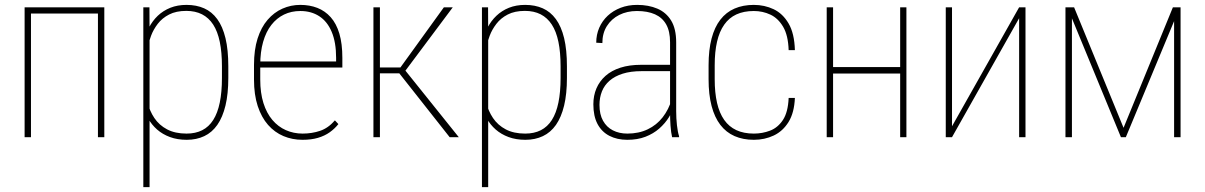

<svg xmlns="http://www.w3.org/2000/svg" viewBox="-20 -558 4902 781"><path d="M388.2 -528.3V-502.9H95.7V-528.3ZM106 -528.3V0H80.1V-528.3ZM404.3 -528.3V0H378.4V-528.3Z M588.4 -426.8V203.1H563V-528.3H587.9ZM908.7 -288.1V-241.2Q908.7 -176.3 897.2 -128.7Q885.7 -81.1 864 -50Q842.3 -19 810.8 -4.2Q779.3 10.7 739.7 10.7Q701.7 10.7 671.4 -0.5Q641.1 -11.7 618.9 -31.2Q596.7 -50.8 583 -75.7Q569.3 -100.6 564 -127.4V-385.3Q571.3 -417.5 585.7 -445.3Q600.1 -473.1 621.8 -493.9Q643.6 -514.6 672.9 -526.4Q702.1 -538.1 738.8 -538.1Q778.8 -538.1 810.3 -524.2Q841.8 -510.3 863.8 -480.2Q885.7 -450.2 897.2 -402.8Q908.7 -355.5 908.7 -288.1ZM882.8 -241.2V-288.1Q882.8 -345.2 874 -387.7Q865.2 -430.2 847.2 -458Q829.1 -485.8 801.8 -499.8Q774.4 -513.7 737.8 -513.7Q696.3 -513.7 668 -499Q639.6 -484.4 621.8 -461.2Q604 -438 594.5 -412.6Q585 -387.2 580.6 -365.2V-141.6Q588.4 -106.9 607.9 -77.9Q627.4 -48.8 659.9 -31.7Q692.4 -14.6 738.8 -14.6Q775.4 -14.6 802.5 -28.3Q829.6 -42 847.4 -70.1Q865.2 -98.1 874 -140.9Q882.8 -183.6 882.8 -241.2Z M1210.4 10.7Q1168.9 10.7 1133.1 -4.4Q1097.2 -19.5 1070.3 -50Q1043.5 -80.6 1028.3 -126.7Q1013.2 -172.9 1013.2 -234.4V-293.9Q1013.2 -355.5 1027.8 -401.4Q1042.5 -447.3 1068.6 -477.5Q1094.7 -507.8 1128.9 -522.9Q1163.1 -538.1 1201.7 -538.1Q1239.7 -538.1 1271 -525.9Q1302.2 -513.7 1325.2 -488Q1348.1 -462.4 1360.4 -421.4Q1372.6 -380.4 1372.6 -322.3V-283.2H1029.8V-308.1H1347.2V-322.8Q1347.2 -385.7 1329.3 -428.2Q1311.5 -470.7 1278.8 -491.9Q1246.1 -513.2 1201.7 -513.2Q1165 -513.2 1135.3 -498.8Q1105.5 -484.4 1083.7 -456.5Q1062 -428.7 1050.3 -387.7Q1038.6 -346.7 1038.6 -293.9V-234.4Q1038.6 -180.2 1051.5 -138.9Q1064.5 -97.7 1087.9 -70.1Q1111.3 -42.5 1142.8 -28.6Q1174.3 -14.6 1210.9 -14.6Q1249 -14.6 1282.2 -25.9Q1315.4 -37.1 1342.3 -68.4L1356.4 -53.2Q1341.8 -34.7 1321.3 -20Q1300.8 -5.4 1273.4 2.7Q1246.1 10.7 1210.4 10.7Z M1525.4 -528.3V0H1499V-528.3ZM1821.8 -528.3 1621.1 -259.8H1514.6L1515.1 -283.7H1608.9L1785.6 -528.3ZM1809.1 0 1603.5 -260.7 1618.7 -283.7 1846.2 0Z M1965.8 -426.8V203.1H1940.4V-528.3H1965.3ZM2286.1 -288.1V-241.2Q2286.1 -176.3 2274.7 -128.7Q2263.2 -81.1 2241.5 -50Q2219.7 -19 2188.2 -4.2Q2156.7 10.7 2117.2 10.7Q2079.1 10.7 2048.8 -0.5Q2018.6 -11.7 1996.3 -31.2Q1974.1 -50.8 1960.4 -75.7Q1946.8 -100.6 1941.4 -127.4V-385.3Q1948.7 -417.5 1963.1 -445.3Q1977.5 -473.1 1999.3 -493.9Q2021 -514.6 2050.3 -526.4Q2079.6 -538.1 2116.2 -538.1Q2156.2 -538.1 2187.7 -524.2Q2219.2 -510.3 2241.2 -480.2Q2263.2 -450.2 2274.7 -402.8Q2286.1 -355.5 2286.1 -288.1ZM2260.3 -241.2V-288.1Q2260.3 -345.2 2251.5 -387.7Q2242.7 -430.2 2224.6 -458Q2206.5 -485.8 2179.2 -499.8Q2151.9 -513.7 2115.2 -513.7Q2073.7 -513.7 2045.4 -499Q2017.1 -484.4 1999.3 -461.2Q1981.4 -438 1971.9 -412.6Q1962.4 -387.2 1958 -365.2V-141.6Q1965.8 -106.9 1985.4 -77.9Q2004.9 -48.8 2037.4 -31.7Q2069.8 -14.6 2116.2 -14.6Q2152.8 -14.6 2179.9 -28.3Q2207 -42 2224.9 -70.1Q2242.7 -98.1 2251.5 -140.9Q2260.3 -183.6 2260.3 -241.2Z M2705.6 -99.6V-386.2Q2705.6 -430.7 2689.9 -458.5Q2674.3 -486.3 2644.3 -499.8Q2614.3 -513.2 2570.8 -513.2Q2530.8 -513.2 2499 -497.3Q2467.3 -481.4 2448.7 -452.1Q2430.2 -422.9 2430.2 -382.8L2405.3 -384.3Q2405.3 -417 2417.5 -445.1Q2429.7 -473.1 2451.9 -493.9Q2474.1 -514.6 2504.6 -526.4Q2535.2 -538.1 2571.8 -538.1Q2618.2 -538.1 2653.8 -522.9Q2689.5 -507.8 2710 -474.4Q2730.5 -440.9 2730.5 -385.3V-106Q2730.5 -77.1 2733.6 -48.8Q2736.8 -20.5 2742.2 -4.4V0H2713.9Q2709.5 -19 2707.5 -46.4Q2705.6 -73.7 2705.6 -99.6ZM2715.3 -294.4 2716.3 -268.6H2590.3Q2545.4 -268.6 2512.9 -258.3Q2480.5 -248 2459.5 -229.7Q2438.5 -211.4 2428.5 -186.3Q2418.5 -161.1 2418.5 -131.3Q2418.5 -92.8 2432.9 -66.9Q2447.3 -41 2472.9 -27.8Q2498.5 -14.6 2531.7 -14.6Q2578.6 -14.6 2614.7 -32Q2650.9 -49.3 2675.5 -80.8Q2700.2 -112.3 2712.9 -155.3L2724.1 -131.3Q2716.3 -106 2700.7 -80.8Q2685.1 -55.7 2661.4 -34.9Q2637.7 -14.2 2605.5 -1.7Q2573.2 10.7 2531.7 10.7Q2490.2 10.7 2459 -5.4Q2427.7 -21.5 2410.6 -53.5Q2393.6 -85.4 2393.6 -133.8Q2393.6 -168.9 2406 -198.2Q2418.5 -227.5 2442.9 -249.3Q2467.3 -271 2503.7 -282.7Q2540 -294.4 2587.9 -294.4Z M3046.4 -14.6Q3081.1 -14.6 3112.5 -26.6Q3144 -38.6 3164.8 -70.1Q3185.5 -101.6 3188 -159.7H3213.4Q3210.9 -99.6 3187.7 -62Q3164.6 -24.4 3127.4 -6.8Q3090.3 10.7 3046.4 10.7Q3002.4 10.7 2968 -4.4Q2933.6 -19.5 2910.2 -50Q2886.7 -80.6 2874.5 -127Q2862.3 -173.3 2862.3 -235.8V-292.5Q2862.3 -355 2874.5 -401.4Q2886.7 -447.8 2910.2 -478Q2933.6 -508.3 2968 -523.2Q3002.4 -538.1 3046.4 -538.1Q3089.8 -538.1 3127 -520.5Q3164.1 -502.9 3187.7 -462.6Q3211.4 -422.4 3213.4 -354H3188Q3186 -414.6 3165.5 -449.2Q3145 -483.9 3113.8 -498.5Q3082.5 -513.2 3046.4 -513.2Q3005.4 -513.2 2975.3 -499.3Q2945.3 -485.4 2925.8 -457.5Q2906.2 -429.7 2896.7 -388.4Q2887.2 -347.2 2887.2 -292.5V-235.8Q2887.2 -181.2 2896.7 -139.6Q2906.2 -98.1 2925.8 -70.3Q2945.3 -42.5 2975.3 -28.6Q3005.4 -14.6 3046.4 -14.6Z M3649.4 -285.2V-258.8H3359.4V-285.2ZM3368.7 -528.3V0H3342.8V-528.3ZM3667 -528.3V0H3641.6V-528.3Z M3852.5 -44.4 4125.5 -528.3H4151.4V0H4125.5V-483.9L3852.5 0H3827.1V-528.3H3852.5Z M4550.3 -38.1 4751 -528.3H4779.3L4559.6 0H4539.6L4321.8 -528.3H4349.1ZM4340.3 -528.3V0H4314V-528.3ZM4755.9 0V-528.3H4782.2V0Z"/></svg>

Font: Roboto Condensed Thin
Style: Regular
Weight: 250
Width: 3
Designer: Christian Robertson
Foundry: Google
Version: Version 3.009; 2024